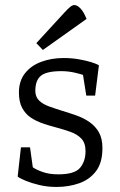

<svg xmlns="http://www.w3.org/2000/svg" viewBox="-20 -733 476 761"><path d="M204 8Q168 8 136.5 0.5Q105 -7 82 -16.5Q59 -26 50 -33L63 -149H99L110 -70Q124 -60 150 -51Q176 -42 211 -42Q276 -42 297.5 -68Q319 -94 319 -134Q319 -166 302.5 -183.5Q286 -201 259 -210.5Q232 -220 202 -228Q175 -235 149 -244Q123 -253 102 -267Q81 -281 68 -305Q55 -329 55 -366Q55 -412 79 -442.5Q103 -473 143.5 -488Q184 -503 232 -503Q264 -503 292.5 -498Q321 -493 342 -486.5Q363 -480 372 -474L357 -354H322L309 -436Q305 -438 278.5 -444.5Q252 -451 223 -451Q165 -451 142.5 -433Q120 -415 120 -373Q120 -349 135 -334.5Q150 -320 175 -311Q200 -302 229 -293Q256 -285 284 -275Q312 -265 335 -249Q358 -233 372 -208.5Q386 -184 386 -146Q386 -88 360.5 -54.5Q335 -21 293.5 -6.5Q252 8 204 8ZM150 -535 124 -562 236 -684Q249 -698 258 -705.5Q267 -713 275 -713Q286 -713 299 -699.5Q312 -686 323 -658Z"/></svg>

Font: Faustina Light Light
Style: Regular
Weight: 300
Version: Version 1.200